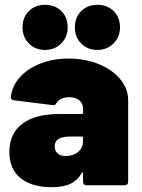

<svg xmlns="http://www.w3.org/2000/svg" viewBox="-20 -772 591 800"><path d="M514 -355V-15Q514 -8 510 -4Q506 0 499 0H341Q334 0 330 -4Q326 -8 326 -15V-50Q326 -54 324.5 -54.5Q323 -55 321 -52Q304 -21 274 -6.5Q244 8 195 8Q113 8 66 -29.5Q19 -67 19 -139Q19 -215 72.5 -256Q126 -297 228 -297H321Q326 -297 326 -302V-320Q326 -341 310.5 -354Q295 -367 269 -367Q251 -367 237 -361Q223 -355 217 -345Q213 -338 209.5 -335.5Q206 -333 200 -334L39 -354Q25 -356 25 -366Q29 -411 61 -448Q93 -485 146.5 -506.5Q200 -528 266 -528Q334 -528 391 -505Q448 -482 481 -442Q514 -402 514 -355ZM326 -185V-198Q326 -203 321 -203H271Q208 -203 208 -162Q208 -144 219.5 -133Q231 -122 253 -122Q285 -122 305.5 -139Q326 -156 326 -185ZM292 -658Q292 -700 318.5 -726Q345 -752 386 -752Q427 -752 453.5 -726Q480 -700 480 -658Q480 -618 453 -591Q426 -564 386 -564Q345 -564 318.5 -590.5Q292 -617 292 -658ZM74 -658Q74 -700 100.5 -726Q127 -752 168 -752Q209 -752 235.5 -726Q262 -700 262 -658Q262 -618 235 -591Q208 -564 168 -564Q127 -564 100.5 -590.5Q74 -617 74 -658Z"/></svg>

Font: Barlow Black
Style: Regular
Weight: 900
Designer: Jeremy Tribby
Foundry: Tribby Type
Version: Version 1.422